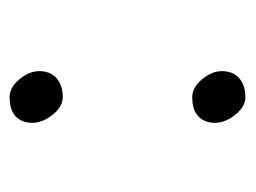

<svg xmlns="http://www.w3.org/2000/svg" viewBox="-84 -412 519 390"><g transform="rotate(90 175.0 -217.5)"><path d="M178 -349Q158 -349 141.5 -369Q125 -389 125 -409Q125 -432 139.5 -444.5Q154 -457 178 -457Q197 -457 213.5 -436.5Q230 -416 230 -395Q230 -374 217 -361.5Q204 -349 178 -349ZM178 22Q158 22 141.5 2Q125 -18 125 -38Q125 -61 139.5 -73.5Q154 -86 178 -86Q197 -86 213.5 -65.5Q230 -45 230 -24Q230 -3 217 9.5Q204 22 178 22Z"/></g></svg>

Font: Fusion Kai T
Style: Regular
Weight: 400
Designer: Fontworks Inc.
Version: Version 24.134;May 13, 2024